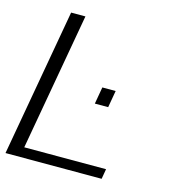

<svg xmlns="http://www.w3.org/2000/svg" viewBox="-105 -762 774 849"><g transform="rotate(15 282.0 -337.5)"><path d="M-3 0H437L445 -46H70.5L182 -675H116.5ZM335.5 -391 322 -313.5H383L396.5 -391Z"/></g></svg>

Font: Anybody SemiExpanded Light
Style: Italic
Weight: 300
Width: 6
Italic angle: -10°
Version: Version 1.113;gftools[0.9.25]